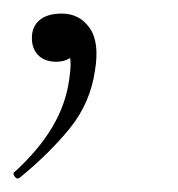

<svg xmlns="http://www.w3.org/2000/svg" viewBox="-21 -83 263 283"><path d="M8 179Q4 182 0.5 177Q-3 172 1 170Q36 138 56 104.5Q76 71 81 34Q85 9 81 -3.5Q77 -16 69 -20L96 -27Q97 -10 87 -1Q77 8 62 8Q45 8 35.5 -1.5Q26 -11 26 -27Q26 -44 37.5 -53.5Q49 -63 70 -63Q96 -63 111 -42Q126 -21 119 21Q112 69 82 106Q52 143 8 179Z"/></svg>

Font: Cormorant Infant Light
Style: Italic
Weight: 300
Italic angle: -10°
Designer: Christian Thalmann (Catharsis Fonts)
Foundry: Catharsis Fonts
Version: Version 4.001